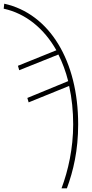

<svg xmlns="http://www.w3.org/2000/svg" viewBox="-98 -785 500 1039"><path d="M235 234H264C299 139 325 29 325 -112C325 -456 170 -711 -75 -765L-78 -738C42 -712 141 -630 207 -513L-1 -429L6 -405L218 -490C240 -446 258 -398 271 -346L50 -255L57 -231L276 -320C291 -254 298 -183 298 -112C298 18 271 138 235 234Z"/></svg>

Font: Noto Sans Condensed Thin
Style: Regular
Weight: 100
Width: 3
Designer: Monotype Design Team
Foundry: Monotype Imaging Inc.
Version: Version 2.013